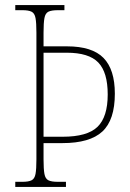

<svg xmlns="http://www.w3.org/2000/svg" viewBox="-20 -734 512 754"><path d="M40 0V-20H68Q92 -20 104 -26Q116 -32 119.5 -51Q123 -70 123 -108V-606Q123 -644 119.5 -663Q116 -682 104 -688Q92 -694 68 -694H40V-714H233V-694H208Q182 -694 170 -688Q158 -682 154.5 -663Q151 -644 151 -606V-552H243Q342 -552 386.5 -506.5Q431 -461 431 -366Q431 -263 382 -217.5Q333 -172 225 -172H151V-108Q151 -70 154.5 -51Q158 -32 170 -26Q182 -20 207 -20H239V0ZM226 -197Q323 -197 363 -236Q403 -275 403 -363Q403 -450 366 -488.5Q329 -527 242 -527H151V-197Z"/></svg>

Font: Noto Serif Lao Condensed Thin
Style: Regular
Weight: 100
Width: 3
Designer: Monotype Design Team
Foundry: Monotype Imaging Inc.
Version: Version 2.003; ttfautohint (v1.8.4.7-5d5b)